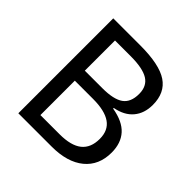

<svg xmlns="http://www.w3.org/2000/svg" viewBox="-186 -868 1021 1021"><g transform="rotate(45 325.0 -357.0)"><path d="M187 -335V-76.2H331.1Q417 -76.2 458.5 -109.4Q500 -142.6 500 -210Q500 -273.9 456.1 -304.4Q412.1 -335 324.2 -335ZM187 -410.2H318.8Q402.8 -410.2 440.9 -437Q479 -463.9 479 -526.9Q479 -585.4 437.3 -611.3Q395.5 -637.2 305.2 -637.2H187ZM97.2 -713.9H300.8Q444.3 -713.9 508.1 -671.1Q571.8 -628.4 571.8 -537.1Q571.8 -473.6 537.1 -432.4Q502.4 -391.1 436 -378.9V-374Q518.6 -359.9 557.4 -316.9Q596.2 -273.9 596.2 -203.1Q596.2 -107.4 530.8 -53.7Q465.3 0 348.1 0H97.2Z"/></g></svg>

Font: NotoSans
Style: Regular
Weight: 400
Designer: Monotype Design team
Foundry: Monotype Imaging Inc.
Version: Version 1.04; ttfautohint (v1.4.1)